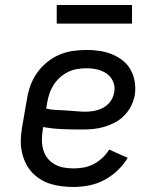

<svg xmlns="http://www.w3.org/2000/svg" viewBox="-20 -737 640 765"><path d="M273 8Q249 8 225 5Q201 2 179 -5Q157 -12 138 -24.5Q119 -37 104.5 -53.5Q90 -70 80.5 -91Q71 -112 66.5 -135Q62 -158 63 -182Q64 -206 68 -230L87 -340Q91 -367 100.5 -394Q110 -421 126.5 -445Q143 -469 166 -488Q189 -507 215.5 -518.5Q242 -530 270 -534Q298 -538 325 -538Q352 -538 378 -534Q404 -530 427 -520.5Q450 -511 469.5 -495.5Q489 -480 501 -458Q513 -436 517 -410Q521 -384 517 -358Q513 -336 502.5 -315Q492 -294 475.5 -277Q459 -260 438 -249Q417 -238 395 -231.5Q373 -225 351 -223Q329 -221 307 -221Q268 -221 229 -222.5Q190 -224 152 -231L150 -218Q147 -198 147 -178Q147 -158 152.5 -139.5Q158 -121 169.5 -106.5Q181 -92 197.5 -82.5Q214 -73 233.5 -69.5Q253 -66 273 -66Q293 -66 313 -69.5Q333 -73 352.5 -83Q372 -93 388 -108Q404 -123 415 -141L489 -108Q472 -80 447.5 -57Q423 -34 394 -19Q365 -4 334 2Q303 8 273 8ZM320 -292Q332 -292 344.5 -293.5Q357 -295 369 -298.5Q381 -302 392.5 -308.5Q404 -315 413 -324.5Q422 -334 427.5 -345.5Q433 -357 435 -369Q438 -383 435 -397.5Q432 -412 424.5 -423.5Q417 -435 406 -443Q395 -451 381.5 -456Q368 -461 353.5 -463Q339 -465 325 -465Q307 -465 288 -462Q269 -459 251.5 -450.5Q234 -442 219 -428.5Q204 -415 193.5 -398.5Q183 -382 177 -364Q171 -346 168 -328L164 -304Q183 -300 202.5 -299Q222 -298 242 -297Q262 -296 281.5 -294Q301 -292 320 -292ZM206 -643V-717H506V-643Z"/></svg>

Font: Iosevka Curly Slab Extended
Style: Italic
Weight: 400
Width: 7
Italic angle: -9°
Monospace: yes
Designer: Belleve Invis
Foundry: Belleve Invis
Version: Version 11.1.0; ttfautohint (v1.8.3)